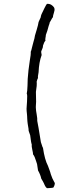

<svg xmlns="http://www.w3.org/2000/svg" viewBox="-20 -813 412 1005"><path d="M264 140 267 145Q267 157 259 169Q255 170 249.5 170.5Q244 171 237 171.5Q230 172 226 172Q223 170 220.5 167Q218 164 216.5 161Q215 158 213 154Q211 150 210 147Q206 138 196 122Q192 102 179 79Q175 57 174 46Q172 40 168.5 29Q165 18 161.5 9.5Q158 1 153 -5Q153 -13 149 -29.5Q145 -46 146 -58Q143 -63 138 -105Q135 -115 130 -128Q131 -132 125 -165Q124 -171 123.5 -177.5Q123 -184 122.5 -192.5Q122 -201 122 -205Q122 -209 121 -217Q120 -225 119.5 -231.5Q119 -238 119 -244Q119 -246 121.5 -282Q124 -318 120 -323Q123 -335 124 -365Q125 -395 125 -400Q128 -445 136 -496Q142 -528 141 -542Q144 -548 147 -562.5Q150 -577 152 -582Q153 -587 156 -597Q159 -607 160 -611L163 -627Q164 -631 172 -657Q180 -683 182 -698Q190 -714 193 -722Q194 -731 197.5 -739Q201 -747 206 -756.5Q211 -766 213 -771Q223 -791 226 -793Q236 -793 242 -791Q248 -789 256 -782Q264 -775 265 -768Q267 -760 262 -745.5Q257 -731 257 -723Q253 -719 248 -709Q243 -699 240 -695Q240 -690 235 -678Q228 -650 220 -630Q220 -624 218 -615Q216 -606 218 -600Q211 -594 205 -574Q205 -568 203.5 -563Q202 -558 199.5 -553Q197 -548 196 -545Q195 -541 196.5 -534.5Q198 -528 198 -525Q184 -487 182 -435Q177 -410 179 -405Q175 -398 172 -386Q174 -366 168 -332Q169 -315 169 -280Q169 -276 168 -263.5Q167 -251 168 -244Q168 -236 172 -214Q176 -192 175 -180Q179 -163 194 -69Q196 -65 199 -54Q202 -43 205 -39Q214 23 231 55Q232 58 238 74Q244 90 246 99Q253 121 264 140Z"/></svg>

Font: FuturaRenner
Style: Regular
Weight: 400
Designer: BSozoo
Foundry: BSozoo
Version: Version 1.001;PS 001.001;hotconv 1.0.70;makeotf.lib2.5.58329